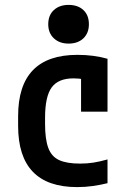

<svg xmlns="http://www.w3.org/2000/svg" viewBox="-20 -754 540 784"><path d="M295 10Q54 10 54 -240V-280Q54 -530 296 -530Q363 -530 419 -514V-298H311V-499L366 -418Q346 -426 324 -430Q302 -434 280 -434Q218 -434 191 -397Q164 -360 164 -273V-248Q164 -186 177 -150.5Q190 -115 221 -100.5Q252 -86 307 -86Q336 -86 361.5 -90Q387 -94 419 -103V-6Q391 1 359.5 5.5Q328 10 295 10ZM260 -576Q223 -576 200 -597.5Q177 -619 177 -655Q177 -692 200 -713Q223 -734 260 -734Q298 -734 320.5 -713Q343 -692 343 -655Q343 -619 320.5 -597.5Q298 -576 260 -576Z"/></svg>

Font: M PLUS Code Latin Medium
Style: Regular
Weight: 500
Designer: Coji Morishita
Foundry: UNDERFOREST DESIGN
Version: Version 1.002; ttfautohint (v1.8.3)